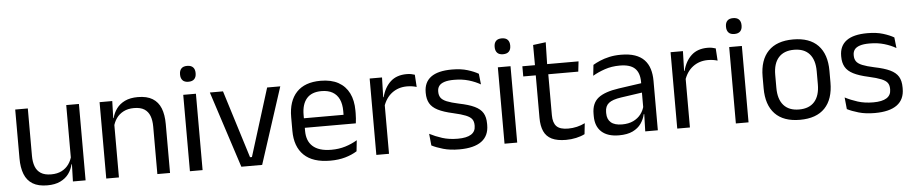

<svg xmlns="http://www.w3.org/2000/svg" viewBox="-40 -940 5813 1222"><g transform="rotate(-5 2866.0 -329.0)"><path d="M140.5 -488V-184.5Q140.5 -146 151.2 -117.2Q162 -88.5 186.5 -72.8Q211 -57 252.5 -57Q291.5 -57 319.5 -71.2Q347.5 -85.5 365.2 -110.5Q383 -135.5 389.5 -167L404 -109.5H386.5Q379 -76.5 359 -49.2Q339 -22 305.2 -5.8Q271.5 10.5 222 10.5Q164.5 10.5 128.8 -11.2Q93 -33 76.5 -74.8Q60 -116.5 60 -175.5V-488ZM467 -488V0H386L389.5 -117L386 -122V-488Z M925.5 0V-303.5Q925.5 -343 914.8 -371.5Q904 -400 879.8 -415.8Q855.5 -431.5 813.5 -431.5Q775 -431.5 746.8 -417Q718.5 -402.5 701 -377.8Q683.5 -353 676.5 -321.5L662 -379H679.5Q687.5 -412 707.5 -439.2Q727.5 -466.5 761.2 -482.8Q795 -499 844 -499Q902 -499 937.8 -477Q973.5 -455 990 -413.8Q1006.5 -372.5 1006.5 -312.5V0ZM599 0V-488H680L676.5 -371L680 -366.5V0Z M1133.5 0V-488H1214.5V0ZM1174 -568Q1149 -568 1136.8 -581.2Q1124.5 -594.5 1124.5 -617.5V-620Q1124.5 -643.5 1136.8 -656.5Q1149 -669.5 1174 -669.5Q1199 -669.5 1211.5 -656.5Q1224 -643.5 1224 -620V-617.5Q1224 -594 1211.5 -581Q1199 -568 1174 -568Z M1534.5 -55.5 1669.5 -488H1753.5L1595 0H1462L1303.5 -488H1387.5L1522.5 -55.5Z M2030 11Q1918.5 11 1862 -43.5Q1805.5 -98 1805.5 -199.5V-286.5Q1805.5 -389.5 1858 -445.2Q1910.5 -501 2011.5 -501Q2079.5 -501 2125 -475.8Q2170.5 -450.5 2193.5 -404Q2216.5 -357.5 2216.5 -293V-275Q2216.5 -259 2215.2 -243Q2214 -227 2212 -211.5H2137.5Q2138.5 -235.5 2138.8 -257Q2139 -278.5 2139 -296.5Q2139 -341 2124.8 -371.8Q2110.5 -402.5 2082.2 -418.8Q2054 -435 2011.5 -435Q1948.5 -435 1917 -398.5Q1885.5 -362 1885.5 -294V-247.5L1886 -237.5V-191Q1886 -160.5 1895 -136Q1904 -111.5 1923.2 -93.8Q1942.5 -76 1972.2 -66.8Q2002 -57.5 2043 -57.5Q2090.5 -57.5 2131.5 -70Q2172.5 -82.5 2208.5 -104L2201 -34Q2168.5 -13.5 2125.5 -1.2Q2082.5 11 2030 11ZM1848 -211.5V-272.5H2195V-211.5Z M2401.5 -298.5 2383 -361 2403 -362Q2419 -424 2458 -459.8Q2497 -495.5 2561.5 -495.5Q2577.5 -495.5 2590.2 -493Q2603 -490.5 2613 -487L2618 -408.5Q2605.5 -412.5 2590.2 -415Q2575 -417.5 2556.5 -417.5Q2501.5 -417.5 2460.8 -387Q2420 -356.5 2401.5 -298.5ZM2324.5 0V-488H2403.5L2399.5 -344L2405.5 -338V0Z M2854.5 11Q2795.5 11 2751.5 -1.8Q2707.5 -14.5 2678.5 -29.5L2671 -104.5Q2707.5 -85.5 2751.2 -71.5Q2795 -57.5 2850.5 -57.5Q2907 -57.5 2935.5 -75.5Q2964 -93.5 2964 -129V-134.5Q2964 -157.5 2953.2 -172.5Q2942.5 -187.5 2914.5 -199Q2886.5 -210.5 2835 -222Q2773.5 -235.5 2738 -253.8Q2702.5 -272 2687.2 -299Q2672 -326 2672 -365V-369.5Q2672 -433.5 2716.5 -466.5Q2761 -499.5 2850.5 -499.5Q2908 -499.5 2950.2 -486.5Q2992.5 -473.5 3019.5 -457.5L3027 -389Q2994.5 -408 2952.5 -420.5Q2910.5 -433 2858 -433Q2820 -433 2796.5 -425.2Q2773 -417.5 2762.5 -403.2Q2752 -389 2752 -369V-365Q2752 -343 2762.5 -327.8Q2773 -312.5 2800.2 -301.2Q2827.5 -290 2876 -279.5Q2938.5 -267 2975.2 -249.5Q3012 -232 3028 -205.2Q3044 -178.5 3044 -136.5V-128Q3044 -59 2996 -24Q2948 11 2854.5 11Z M3143.5 0V-488H3224.5V0ZM3184 -568Q3159 -568 3146.8 -581.2Q3134.5 -594.5 3134.5 -617.5V-620Q3134.5 -643.5 3146.8 -656.5Q3159 -669.5 3184 -669.5Q3209 -669.5 3221.5 -656.5Q3234 -643.5 3234 -620V-617.5Q3234 -594 3221.5 -581Q3209 -568 3184 -568Z M3536 10Q3479.5 10 3445 -7Q3410.5 -24 3395 -58.5Q3379.5 -93 3379.5 -144.5V-452.5H3459.5V-154Q3459.5 -106 3481.5 -83.2Q3503.5 -60.5 3555.5 -60.5Q3585 -60.5 3612.2 -67Q3639.5 -73.5 3663.5 -85.5L3656 -16Q3632.5 -4 3601 3Q3569.5 10 3536 10ZM3299.5 -416V-481H3658.5L3651 -416ZM3380 -473 3379.5 -610 3461 -620.5 3457.5 -473Z M4042.5 0 4046 -118.5 4043 -131V-286.5L4043.5 -315Q4043.5 -374.5 4013.2 -403Q3983 -431.5 3917.5 -431.5Q3865 -431.5 3821.2 -416.5Q3777.5 -401.5 3743.5 -381.5L3751 -450.5Q3770 -462 3796.2 -473.2Q3822.5 -484.5 3856.2 -492Q3890 -499.5 3930.5 -499.5Q3983 -499.5 4019.8 -486.8Q4056.5 -474 4079.2 -450Q4102 -426 4112.5 -392Q4123 -358 4123 -316V0ZM3874.5 10.5Q3802 10.5 3763.2 -24.8Q3724.5 -60 3724.5 -125.5V-140Q3724.5 -207.5 3766.2 -240.8Q3808 -274 3899 -287L4053.5 -309L4058 -250L3909 -228.5Q3853 -220.5 3829 -201.2Q3805 -182 3805 -144.5V-136.5Q3805 -98 3828.8 -77.5Q3852.5 -57 3900 -57Q3942 -57 3972 -71.5Q4002 -86 4020.5 -110.5Q4039 -135 4045.5 -165L4058 -110H4042.5Q4035.5 -78 4016.2 -50.5Q3997 -23 3962.5 -6.2Q3928 10.5 3874.5 10.5Z M4324 -298.5 4305.5 -361 4325.5 -362Q4341.5 -424 4380.5 -459.8Q4419.5 -495.5 4484 -495.5Q4500 -495.5 4512.8 -493Q4525.5 -490.5 4535.5 -487L4540.5 -408.5Q4528 -412.5 4512.8 -415Q4497.5 -417.5 4479 -417.5Q4424 -417.5 4383.2 -387Q4342.5 -356.5 4324 -298.5ZM4247 0V-488H4326L4322 -344L4328 -338V0Z M4621.5 0V-488H4702.5V0ZM4662 -568Q4637 -568 4624.8 -581.2Q4612.5 -594.5 4612.5 -617.5V-620Q4612.5 -643.5 4624.8 -656.5Q4637 -669.5 4662 -669.5Q4687 -669.5 4699.5 -656.5Q4712 -643.5 4712 -620V-617.5Q4712 -594 4699.5 -581Q4687 -568 4662 -568Z M5030.5 12.5Q4925.5 12.5 4871.2 -44.2Q4817 -101 4817 -207.5V-282Q4817 -388 4871.5 -444.5Q4926 -501 5030.5 -501Q5135.5 -501 5189.8 -444.5Q5244 -388 5244 -282V-207.5Q5244 -101 5189.8 -44.2Q5135.5 12.5 5030.5 12.5ZM5030.5 -53.5Q5095.5 -53.5 5129.2 -92Q5163 -130.5 5163 -203V-286.5Q5163 -358.5 5129.2 -396.8Q5095.5 -435 5030.5 -435Q4966 -435 4932 -396.8Q4898 -358.5 4898 -286.5V-203Q4898 -130.5 4932 -92Q4966 -53.5 5030.5 -53.5Z M5509 11Q5450 11 5406 -1.8Q5362 -14.5 5333 -29.5L5325.5 -104.5Q5362 -85.5 5405.8 -71.5Q5449.5 -57.5 5505 -57.5Q5561.5 -57.5 5590 -75.5Q5618.5 -93.5 5618.5 -129V-134.5Q5618.5 -157.5 5607.8 -172.5Q5597 -187.5 5569 -199Q5541 -210.5 5489.5 -222Q5428 -235.5 5392.5 -253.8Q5357 -272 5341.8 -299Q5326.5 -326 5326.5 -365V-369.5Q5326.5 -433.5 5371 -466.5Q5415.5 -499.5 5505 -499.5Q5562.5 -499.5 5604.8 -486.5Q5647 -473.5 5674 -457.5L5681.5 -389Q5649 -408 5607 -420.5Q5565 -433 5512.5 -433Q5474.5 -433 5451 -425.2Q5427.5 -417.5 5417 -403.2Q5406.5 -389 5406.5 -369V-365Q5406.5 -343 5417 -327.8Q5427.5 -312.5 5454.8 -301.2Q5482 -290 5530.5 -279.5Q5593 -267 5629.8 -249.5Q5666.5 -232 5682.5 -205.2Q5698.5 -178.5 5698.5 -136.5V-128Q5698.5 -59 5650.5 -24Q5602.5 11 5509 11Z"/></g></svg>

Font: Anek Telugu Medium
Style: Regular
Weight: 400
Version: Version 1.003